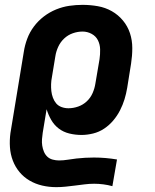

<svg xmlns="http://www.w3.org/2000/svg" viewBox="-20 -548 640 791"><path d="M212 223Q182 223 154 216.5Q126 210 102 196Q78 182 60.5 161Q43 140 33 114Q23 88 21 59Q19 30 23 0L78 -334Q82 -361 92 -388Q102 -415 119.5 -438.5Q137 -462 160.5 -480Q184 -498 211 -509Q238 -520 265.5 -524Q293 -528 320 -528Q352 -528 383 -522.5Q414 -517 440.5 -502Q467 -487 486.5 -463.5Q506 -440 515.5 -411Q525 -382 525 -350Q525 -318 520 -286L504 -186Q500 -162 493 -139Q486 -116 474.5 -93.5Q463 -71 446.5 -51.5Q430 -32 409 -18Q388 -4 363.5 2Q339 8 316 8Q290 8 265.5 2Q241 -4 222 -18.5Q203 -33 191 -54Q179 -75 172 -98L156 -1Q154 12 153 25.5Q152 39 154 52Q156 65 161 77Q166 89 175 97.5Q184 106 197 109.5Q210 113 223 113Q241 113 259 110Q277 107 295 105Q313 103 331 102Q349 101 367 101Q391 101 414.5 103Q438 105 462 109L443 219Q425 214 406 211.5Q387 209 368 209Q348 209 328.5 211.5Q309 214 289 216.5Q269 219 250 221Q231 223 212 223ZM262 -102Q282 -102 302 -109Q322 -116 337.5 -130.5Q353 -145 361.5 -164.5Q370 -184 373 -204L390 -304Q393 -324 392.5 -344.5Q392 -365 383.5 -382Q375 -399 357.5 -408.5Q340 -418 320 -418Q300 -418 280 -411Q260 -404 244.5 -389.5Q229 -375 220 -355.5Q211 -336 208 -316L194 -231Q191 -216 190.5 -201.5Q190 -187 191.5 -173Q193 -159 198 -145.5Q203 -132 211.5 -122Q220 -112 233.5 -107Q247 -102 262 -102Z"/></svg>

Font: Iosevka Aile Extrabold
Style: Italic
Weight: 800
Italic angle: -9°
Designer: Belleve Invis
Foundry: Belleve Invis
Version: Version 31.1.0; ttfautohint (v1.8.4)